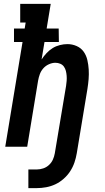

<svg xmlns="http://www.w3.org/2000/svg" viewBox="-20 -755 540 988"><path d="M126 213V117H170Q186 117 202.5 111.5Q219 106 232 94Q245 82 252 66.5Q259 51 262 34L320 -313Q322 -326 323 -339Q324 -352 323 -365Q322 -378 319 -390Q316 -402 309 -412Q302 -422 290 -427Q278 -432 265 -432Q249 -432 232 -424.5Q215 -417 203 -403.5Q191 -390 185 -373.5Q179 -357 176 -340L120 0H7L96 -539H52V-608H107L112 -639H84V-735H241L220 -608H282L283 -539H209L194 -449Q205 -466 219.5 -481.5Q234 -497 251 -507.5Q268 -518 288 -523Q308 -528 327 -528Q352 -528 374.5 -518Q397 -508 410.5 -489Q424 -470 429.5 -446Q435 -422 436.5 -397.5Q438 -373 436 -348Q434 -323 430 -298L375 34Q371 58 363 81.5Q355 105 341 126.5Q327 148 307 165.5Q287 183 264.5 193.5Q242 204 217.5 208.5Q193 213 170 213Z"/></svg>

Font: Iosevka Curly Slab
Style: Bold Italic
Weight: 700
Italic angle: -9°
Monospace: yes
Designer: Belleve Invis
Foundry: Belleve Invis
Version: Version 22.1.2; ttfautohint (v1.8.4)